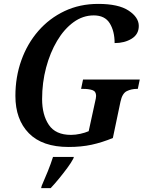

<svg xmlns="http://www.w3.org/2000/svg" viewBox="-20 -744 754 985"><path d="M332 10Q197 10 128 -60.5Q59 -131 59 -252Q59 -349 89.5 -434.5Q120 -520 176.5 -585Q233 -650 311 -687Q389 -724 484 -724Q588 -724 640 -689.5Q692 -655 692 -611Q692 -568 655.5 -545.5Q619 -523 568 -523Q568 -584 543 -624.5Q518 -665 461 -665Q405 -665 357 -630Q309 -595 273 -534.5Q237 -474 216.5 -397Q196 -320 196 -236Q196 -155 230.5 -103.5Q265 -52 344 -52Q367 -52 392 -57.5Q417 -63 435 -71L467 -218Q473 -242 473 -252Q473 -275 454.5 -281.5Q436 -288 407 -288H396L406 -336H697L687 -288H682Q654 -288 630.5 -276.5Q607 -265 598 -222L559 -36Q503 -13 450 -1.5Q397 10 332 10ZM194 209Q209 175 225 135.5Q241 96 252 61H359L356 70Q345 91 325 118Q305 145 282.5 172.5Q260 200 240 221H191Z"/></svg>

Font: Noto Serif SemiCondensed SemiBold
Style: Italic
Weight: 600
Width: 4
Italic angle: -12°
Designer: Monotype Design Team
Foundry: Monotype Imaging Inc.
Version: Version 2.014; ttfautohint (v1.8.4.7-5d5b)